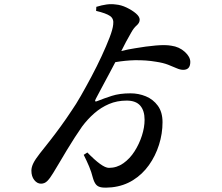

<svg xmlns="http://www.w3.org/2000/svg" viewBox="-20 -822 1040 899"><path d="M430 -771 431 -790Q457 -798 479 -801Q501 -804 522 -801Q547 -799 573 -786.5Q599 -774 616.5 -759Q634 -744 634 -730Q634 -715 620 -703Q606 -691 594 -669Q587 -656 570 -626Q560 -607 548 -583Q579 -591 612 -596Q664 -605 709.5 -609Q755 -613 782 -608Q819 -603 845 -579.5Q871 -556 871 -532Q871 -495 838 -495Q824 -495 807 -502.5Q790 -510 767 -519Q744 -528 710 -533Q664 -541 610 -540Q568 -539 520 -531Q506 -505 493 -480Q472 -441 455 -409Q438 -377 429 -360Q424 -351 426 -348Q428 -345 439 -350Q466 -361 503 -373Q540 -385 591 -385Q629 -385 663 -371Q697 -357 719 -327Q741 -297 741 -250Q741 -196 724.5 -144Q708 -92 677.5 -49Q647 -6 603 21.5Q559 49 504 55Q474 58 456.5 55.5Q439 53 430 42.5Q421 32 415 11Q408 -17 397.5 -42Q387 -67 372 -97L389 -108Q423 -73 448.5 -54.5Q474 -36 490 -36Q527 -36 557.5 -57.5Q588 -79 610 -113.5Q632 -148 644.5 -187Q657 -226 657 -261Q657 -304 636.5 -327.5Q616 -351 573 -351Q528 -351 490.5 -335Q453 -319 421.5 -291.5Q390 -264 364 -229Q348 -206 329.5 -177.5Q311 -149 293 -119Q275 -89 258.5 -61Q242 -33 229 -12Q214 13 201.5 25.5Q189 38 172 38Q154 38 140.5 21Q127 4 127 -23Q127 -39 136 -57.5Q145 -76 167 -104Q187 -129 212.5 -161.5Q238 -194 264.5 -230.5Q291 -267 316 -305Q335 -332 359 -374Q383 -416 408.5 -464Q434 -512 456 -559.5Q478 -607 493 -646Q508 -685 510 -707Q514 -734 495.5 -747Q477 -760 430 -771Z"/></svg>

Font: Early Summer Mincho SemiBold
Style: Regular
Weight: 600
Designer: GuiWonder
Version: Version 1.002